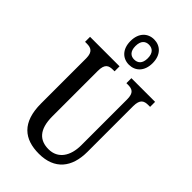

<svg xmlns="http://www.w3.org/2000/svg" viewBox="-292 -1069 1169 1169"><g transform="rotate(45 292.0 -484.5)"><path d="M299 -761C353 -761 395 -799 395 -870C395 -941 353 -979 299 -979C246 -979 204 -941 204 -870C204 -799 246 -761 299 -761ZM299 -806C271 -806 247 -823 247 -870C247 -917 271 -934 299 -934C329 -934 353 -917 353 -870C353 -823 329 -806 299 -806ZM295 10C430 10 496 -74 496 -207V-600C496 -662 522 -671 558 -671H572V-714H368V-671H380C417 -671 441 -662 441 -604V-209C441 -117 398 -51 317 -51C242 -51 192 -94 192 -210V-600C192 -662 217 -671 254 -671H266V-714H12V-671H26C61 -671 88 -662 88 -604V-216C88 -53 169 10 295 10Z"/></g></svg>

Font: Noto Serif Georgian ExtraCondensed Medium
Style: Regular
Weight: 500
Width: 2
Designer: Monotype Design Team, Akaki Razmadze
Foundry: Google LLC
Version: Version 2.003